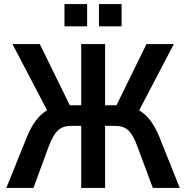

<svg xmlns="http://www.w3.org/2000/svg" viewBox="-20 -921 912 941"><path d="M11 0 112 -250Q131 -296 153.5 -327Q176 -358 204.5 -376.5Q233 -395 270 -400L219 -365L41 -705H175L331 -387L311 -405H378V-705H495V-405H561L542 -387L698 -705H832L654 -365L604 -400Q642 -394 671 -374.5Q700 -355 722 -323.5Q744 -292 761 -250L861 0H729L653 -204Q633 -259 609.5 -281.5Q586 -304 545 -304H495V0H378V-304H328Q289 -304 265 -283Q241 -262 219 -204L144 0ZM465 -792V-901H576V-792ZM296 -792V-901H407V-792Z"/></svg>

Font: Nunito Sans 10pt Condensed
Style: Bold
Weight: 700
Width: 3
Designer: Vernon Adams
Foundry: Vernon Adams
Version: Version 3.101;gftools[0.9.27]